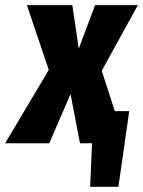

<svg xmlns="http://www.w3.org/2000/svg" viewBox="-73 -553 552 741"><path d="M370.1 -124H425.8L408.2 -2L409.2 0H408.2L383.8 168H274.9L282.2 0H235.8L199.2 -189.9L117.2 0H-53.2L115.2 -283.2L30.8 -533.2H206.1L231 -365.2L293.9 -533.2H459L319.8 -279.8Z"/></svg>

Font: Fira Sans Compressed ExtraBold
Style: Italic
Weight: 800
Width: 3
Italic angle: -8°
Designer: Carrois Corporate & Edenspiekermann AG
Foundry: Carrois Corporate GbR & Edenspiekermann AG
Version: Version 4.203;PS 004.203;hotconv 1.0.88;makeotf.lib2.5.64775